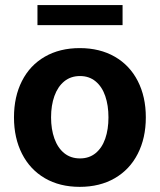

<svg xmlns="http://www.w3.org/2000/svg" viewBox="-20 -727 630 758"><path d="M35.2 -263.7Q35.2 -345.2 66.7 -407.2Q98.1 -469.2 157 -503.2Q215.8 -537.1 294.9 -537.1Q374 -537.1 433.1 -503.2Q492.2 -469.2 523.9 -407.2Q555.7 -345.2 555.7 -263.7Q555.7 -182.1 523.9 -119.9Q492.2 -57.6 433.1 -23.4Q374 10.7 294.9 10.7Q215.8 10.7 157.2 -23.4Q98.6 -57.6 66.9 -119.9Q35.2 -182.1 35.2 -263.7ZM408.2 -263.7Q408.2 -311 395.5 -347.9Q382.8 -384.8 357.4 -405.8Q332 -426.8 295.9 -426.8Q259.3 -426.8 233.6 -405.8Q208 -384.8 194.8 -347.9Q181.6 -311 181.6 -263.7Q181.6 -216.8 194.8 -179.9Q208 -143.1 233.6 -122.3Q259.3 -101.6 295.9 -101.6Q332 -101.6 357.4 -122.3Q382.8 -143.1 395.5 -179.7Q408.2 -216.3 408.2 -263.7ZM463.9 -627.9H127.9V-707H463.9Z"/></svg>

Font: Pretendard JP
Style: Bold
Weight: 700
Designer: Base glyphs from Inter by Rasmus Andersson; Hangeul glyphs from Noto Sans CJK(Source Han Sans) by Jang Soo-young and Kan
Foundry: Kil Hyung-jin
Version: Version 1.309